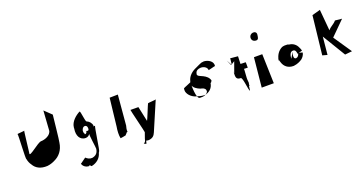

<svg xmlns="http://www.w3.org/2000/svg" viewBox="-42 -1491 4683 2477"><g transform="rotate(-20 2299.5 -252.5)"><path d="M398 -324C351 -324 189 -173 201 -228C203 -222 236 -532 240 -527C244 -522 140 -518 144 -514C152 -506 129 -175 141 -172C147 -138 160 -109 177 -86C211 -24 276 9 366 4C403 0 438 -11 471 -28C543 -60 600 -126 614 -227C620 -240 655 -579 657 -595L561 -687L542 -402L544 -422C537 -353 446 -324 398 -324Z M1015 -204C1003 -204 1037 5 1033 11C1025 73 991 95 946 104C908 107 881 89 860 69C855 70 787 125 781 125C794 170 837 192 880 190C877 187 874 183 872 179C891 178 890 205 907 200C971 186 1028 144 1047 71C1050 66 1054 61 1056 56C1066 59 1110 -273 1121 -273C1121 -273 1050 -275 1060 -278C1070 -281 1073 -254 1082 -261C1091 -268 1098 -276 1103 -286C1093 -320 1073 -348 1039 -362C1016 -362 1012 -523 993 -513C939 -485 864 -425 856 -348C856 -344 854 -332 855 -329C847 -282 853 -242 869 -214C885 -186 915 -165 955 -166C983 -167 1003 -181 1015 -204ZM1026 -262C1015 -222 988 -268 988 -234C981 -219 969 -211 950 -213C956 -215 961 -216 967 -216C966 -216 964 -216 963 -218C948 -229 946 -258 953 -293L946 -233C947 -279 963 -319 1000 -315C1021 -311 1028 -290 1026 -262Z M1449 -22C1462 -42 1463 -33 1473 -52C1481 -56 1491 -55 1487 -59C1483 -81 1492 -119 1498 -139L1534 -551C1530 -550 1425 -550 1421 -549C1419 -549 1380 -169 1378 -169C1368 -113 1365 -53 1375 -9C1395 -11 1422 -16 1449 -22Z M1662 173C1666 171 1674 133 1674 133C1683 134 1703 140 1716 137C1766 130 1786 108 1804 67L1972 -325C1969 -320 1865 -316 1862 -312C1858 -310 1777 -104 1772 -103C1770 -102 1730 -308 1728 -308C1725 -308 1621 -309 1619 -309C1615 -310 1699 25 1695 24L1666 107C1662 134 1653 150 1632 158C1642 163 1651 168 1662 173Z M2515 -149C2562 -146 2609 -154 2628 -195C2631 -226 2620 -233 2601 -246C2593 -250 2582 -253 2567 -258C2566 -257 2565 -257 2564 -257C2516 -276 2474 -302 2462 -348C2461 -361 2464 -378 2472 -396C2488 -463 2544 -507 2602 -531C2632 -546 2660 -558 2686 -569C2699 -572 2712 -573 2723 -574C2777 -570 2819 -542 2833 -510C2839 -497 2840 -483 2838 -468C2836 -471 2746 -444 2743 -446C2744 -482 2704 -511 2657 -511C2620 -510 2589 -495 2582 -462C2577 -450 2577 -441 2584 -433C2592 -418 2632 -407 2651 -396C2687 -378 2722 -351 2732 -309C2728 -303 2725 -295 2720 -288C2716 -285 2712 -283 2709 -281C2699 -214 2653 -178 2598 -162C2565 -159 2526 -168 2499 -177C2427 -190 2374 -239 2362 -292C2360 -305 2361 -319 2363 -334C2367 -340 2463 -375 2468 -380C2466 -341 2464 -149 2515 -149Z M3097 -208C3126 -208 3136 -18 3153 -16C3157 -12 3160 -86 3166 -84C3166 -79 3166 -76 3165 -75C3168 -74 3170 -76 3172 -79C3167 -85 3168 -96 3174 -117C3175 -123 3169 -158 3170 -165C3167 -164 3180 -307 3177 -306C3174 -305 3229 -304 3229 -304C3226 -303 3230 -379 3226 -379C3223 -379 3158 -379 3156 -381C3154 -382 3162 -482 3160 -485C3159 -487 3058 -492 3057 -496C3056 -498 3047 -406 3047 -406L3004 -483L3038 -408L3092 -442L3035 -284L3040 -326C3035 -261 3024 -208 3097 -208Z M3475 0 3463 -403H3349L3309 0ZM3452 -596C3486 -596 3486 -634 3490 -662C3494 -691 3474 -708 3445 -706C3417 -704 3393 -681 3393 -649C3393 -617 3417 -596 3452 -596Z M3840 -298C3840 -298 3798 -221 3795 -219C3797 -268 3812 -312 3852 -311C3880 -310 3891 -288 3892 -253C3892 -253 3965 -271 3961 -272C3957 -289 3949 -306 3941 -322C3924 -362 3885 -397 3829 -402C3823 -404 3817 -406 3811 -409C3784 -412 3759 -410 3736 -403C3682 -377 3642 -322 3634 -249C3632 -252 3632 -256 3632 -260C3633 -269 3635 -273 3638 -280C3638 -260 3642 -241 3650 -223C3668 -163 3718 -121 3792 -122C3797 -123 3801 -123 3806 -124C3845 -129 3883 -146 3912 -166C3936 -185 3955 -212 3961 -244C3968 -245 3903 -261 3903 -261C3898 -230 3883 -209 3857 -205C3822 -204 3824 -248 3840 -298Z M4250 -390 4466 -33 4564 -43 4396 -291 4587 -481 4493 -491C4458 -448 4416 -439 4383 -396L4357 -686L4244 -655L4185 -124L4251 -106L4275 -353Z"/></g></svg>

Font: Ugly Stick
Style: It
Weight: 400
Designer: Stig
Foundry: Cannot Into Space Fonts
Version: Version 0.99